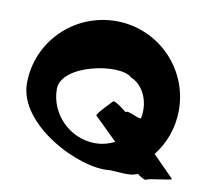

<svg xmlns="http://www.w3.org/2000/svg" viewBox="-67 -647 799 719"><g transform="rotate(10 332.0 -287.0)"><path d="M30 -283C30 -125 278 -2 392 -16C424 -16 472 -6 498 -21C502 -17 528 1 534 -5C540 -11 631 -19 627 -24L547 -105C586 -155 608 -215 608 -282C608 -440 480 -570 320 -570C159 -570 30 -441 30 -283ZM144 -281C144 -376 363 -417 410 -372C457 -353 486 -294 474 -230C474 -216 419 -253 413 -240C408 -244 366 -278 360 -272C354 -266 303 -214 307 -209L394 -124C372 -113 347 -106 320 -106C223 -106 144 -187 144 -281Z"/></g></svg>

Font: Ampere
Style: SC
Weight: 400
Version: Version 1